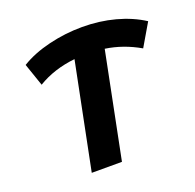

<svg xmlns="http://www.w3.org/2000/svg" viewBox="-125 -843 991 974"><g transform="rotate(-20 370.5 -356.0)"><path d="M670 -504Q582 -555 486 -569L372 0H209L324 -572Q210 -560 123 -507L81 -629Q146 -669 235 -690.5Q324 -712 415 -712Q509 -712 592.5 -689.5Q676 -667 741 -625Z"/></g></svg>

Font: Montserrat Alternates
Style: Bold Italic
Weight: 700
Italic angle: -11.3°
Designer: Julieta Ulanovsky
Foundry: Julieta Ulanovsky
Version: Version 7.200